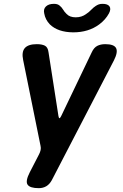

<svg xmlns="http://www.w3.org/2000/svg" viewBox="-20 -970 640 1000"><path d="M182.1 10Q136.1 10 123.7 -8.2Q111.3 -26.3 135.3 -73.1L183.5 -166.5Q189.2 -177.6 191.5 -188.3Q193.9 -199 191.2 -210.1L100.7 -656.6Q91.6 -699.5 109.3 -719.7Q127.1 -740 172 -740Q198.1 -740 213.7 -732.1Q229.3 -724.3 232.7 -697.8L284.4 -365.8Q286.4 -354.4 289.8 -354.4Q293.1 -354.4 298.8 -365.8L457.6 -697.1Q469.1 -722.2 486.7 -731.1Q504.3 -740 528 -740Q573.9 -740 584.6 -719.4Q595.2 -698.8 573.6 -655.9L250 -31.9Q238.5 -10.6 221.5 -0.3Q204.4 10 182.1 10ZM210.3 -900.3Q205.1 -922.9 219.3 -936.4Q233.5 -950 260.9 -950Q271.2 -950 278.2 -947.7Q285.2 -945.4 290.2 -941.1Q301 -932.8 308.2 -920.5Q315.4 -908.1 327 -897.1Q343.3 -879.8 374.5 -879.8Q405.7 -879.8 428.7 -897.1Q444 -907.1 455 -919Q466 -930.8 478.8 -939.1Q486.8 -944.4 494.8 -947.2Q502.8 -950 514.1 -950Q541.5 -950 550.5 -936.4Q559.4 -922.9 547.5 -900.3Q529.4 -867 496.9 -842.9Q441 -801.5 361.3 -801.5Q281.6 -802.2 239.7 -842.9Q215.8 -867.7 210.3 -900.3Z"/></svg>

Font: Maple Mono
Style: Italic
Weight: 400
Italic angle: -10°
Monospace: yes
Designer: subframe7536
Version: Version 7.300